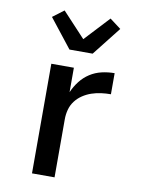

<svg xmlns="http://www.w3.org/2000/svg" viewBox="-87 -837 673 897"><g transform="rotate(10 250.0 -388.0)"><path d="M128 0V-520H235V-404Q247 -432 266 -456.5Q285 -481 310.5 -497.5Q336 -514 366 -521Q396 -528 427 -528V-428Q404 -428 381 -425Q358 -422 336 -414.5Q314 -407 294.5 -394Q275 -381 261 -362.5Q247 -344 241 -321.5Q235 -299 235 -276V0ZM200 -600 93 -736 146 -776 255 -659 364 -776 417 -736 310 -600Z"/></g></svg>

Font: Iosevka Aile Semibold
Style: Regular
Weight: 600
Designer: Belleve Invis
Foundry: Belleve Invis
Version: Version 31.1.0; ttfautohint (v1.8.4)